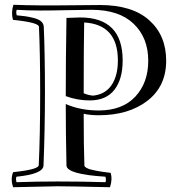

<svg xmlns="http://www.w3.org/2000/svg" viewBox="-20 -759 733 803"><path d="M258 -684Q298 -686 315 -686Q493 -686 493 -506Q493 -428 458.5 -383.5Q424 -339 355 -339Q303 -339 255 -357Q255 -509 258 -684ZM142 -68Q148 -190 148 -375Q148 -532 143 -647Q142 -665 34 -676Q26 -708 36 -739Q88 -737 147.5 -736.5Q207 -736 284.5 -737Q362 -738 398 -738Q533 -738 604 -674.5Q675 -611 675 -505Q675 -398 596.5 -337.5Q518 -277 393 -277Q358 -277 330 -283Q330 -145 333 -67Q333 -64 335.5 -61.5Q338 -59 342.5 -56.5Q347 -54 352.5 -52Q358 -50 366 -48.5Q374 -47 380 -45.5Q386 -44 396 -42.5Q406 -41 412 -40Q418 -39 428 -38Q438 -37 443 -36Q451 -9 440 24Q260 20 221 20Q193 20 35 24Q23 -10 35 -39Q141 -50 142 -68ZM473 -506Q473 -657 332 -665Q330 -557 330 -369Q348 -361 369 -359Q420 -364 446.5 -403Q473 -442 473 -506ZM162 -67Q161 -31 49 -20Q45 -12 49 3Q132 0 221 0Q325 0 421 3Q425 -5 421 -20Q259 -30 258 -67Q255 -205 255 -324Q316 -297 393 -297Q492 -297 546 -355Q600 -413 600 -505Q600 -601 539 -659.5Q478 -718 363 -718Q327 -718 262.5 -716.5Q198 -715 147 -715Q96 -715 50 -718Q46 -709 50 -695Q72 -693 86 -691Q100 -689 120.5 -684Q141 -679 151.5 -670Q162 -661 163 -648Q168 -533 168 -375Q168 -220 162 -67Z"/></svg>

Font: Jacques Francois Shadow
Style: Regular
Weight: 400
Designer: Alexei Vanyashin, Nikita Kanarev (i@xarsok.ru)
Foundry: Cyreal (www.cyreal.org)
Version: Version 1.003